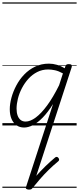

<svg xmlns="http://www.w3.org/2000/svg" viewBox="-20 -1053 663 1611"><path d="M250 528Q243 537 232 534.5Q221 532 215.5 522.5Q210 513 218 503Q247 465 283.5 423.5Q320 382 361 342Q402 302 443 268Q451 262 458 263.5Q465 265 471 273Q477 281 476 288.5Q475 296 467 302Q430 332 390.5 370.5Q351 409 315.5 450Q280 491 250 528ZM182 17Q146 17 119 -1.5Q92 -20 77 -54.5Q62 -89 62 -136Q62 -181 76 -233Q90 -285 117 -336Q144 -387 183.5 -428Q223 -469 275 -494Q327 -519 391 -519Q424 -519 458.5 -509Q493 -499 523 -480L528 -496Q531 -507 538 -511Q545 -515 558 -515Q576 -515 580.5 -507.5Q585 -500 581 -488L253 519Q250 529 244 533.5Q238 538 223 538Q211 538 202.5 533Q194 528 198 517L425 -180Q381 -110 338.5 -66.5Q296 -23 256.5 -3Q217 17 182 17ZM119 -141Q119 -109 127.5 -84.5Q136 -60 153 -46.5Q170 -33 195 -33Q234 -33 280 -67Q326 -101 376 -169Q426 -237 476 -338L508 -437Q472 -457 441.5 -463.5Q411 -470 384 -470Q334 -470 292 -448.5Q250 -427 218 -391.5Q186 -356 163.5 -312.5Q141 -269 130 -224.5Q119 -180 119 -141ZM0 513H623V523H0ZM0 -20H623V0H0ZM0 -505H623V-500H0ZM0 -1033H623V-1023H0Z"/></svg>

Font: Playwrite IN Guides
Style: Regular
Weight: 400
Designer: Veronika Burian, José Scaglione
Foundry: TypeTogether
Version: Version 1.003